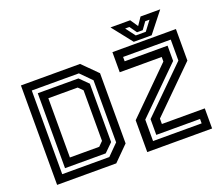

<svg xmlns="http://www.w3.org/2000/svg" viewBox="-136 -1064 1478 1270"><g transform="rotate(-20 603.0 -429.0)"><path d="M62.5 0V-700H479L582 -597V-103L479 0ZM204 -141.5H410.5L441 -172V-528L410.5 -558.5H204ZM118.5 -55H450L525.5 -131V-568L450 -644H118.5ZM149.5 -86V-613.5H436L495 -555V-144L436 -86ZM758 -55.5H1100V-86.5H792V-197.5L1097.5 -498.5V-646H762V-615.5H1064V-508L758 -206ZM697 0V-224L1002 -526.5V-558.5H706.5V-700H1153.5V-478L851.5 -179.5V-141.5H1153.5V0ZM862.5 -716 750.5 -858H889L925.5 -804L962 -858H1100.5L988.5 -716ZM889.5 -751H960L1010.5 -818H980.5L944.5 -768H904.5L869 -818H839Z"/></g></svg>

Font: Tourney SemiBold
Style: Regular
Weight: 600
Version: Version 1.015